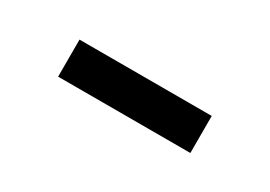

<svg xmlns="http://www.w3.org/2000/svg" viewBox="-15 -879 530 377"><g transform="rotate(30 250.0 -690.0)"><path d="M100.1 -647.9V-731.9H399.9V-647.9Z"/></g></svg>

Font: TASA Explorer SemiBold
Style: Regular
Weight: 600
Designer: Weizhong Zhang
Foundry: Local Remote
Version: Version 1.000;Glyphs 3.1.2 (3151)